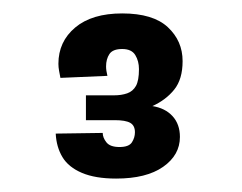

<svg xmlns="http://www.w3.org/2000/svg" viewBox="-20 -826 361 286"><path d="M153 -560Q122 -560 102 -568.5Q82 -577 73 -592Q64 -607 63 -627L133 -628Q133 -621 138.5 -614Q144 -607 158 -607Q172 -607 176.5 -614Q181 -621 181 -629Q181 -639 174 -643Q167 -647 151 -647Q147 -647 140 -647Q133 -647 124.5 -647Q116 -647 108 -647V-684Q121 -684 131 -684Q141 -684 150 -684Q161 -684 169.5 -687Q178 -690 182.5 -698Q187 -706 187 -723Q187 -735 181.5 -744Q176 -753 162 -753Q148 -753 143 -745.5Q138 -738 138 -727Q138 -724 138.5 -720.5Q139 -717 140 -713L70 -710Q69 -715 68 -720.5Q67 -726 67 -731Q67 -764 92 -785Q117 -806 162 -806Q208 -806 230 -785.5Q252 -765 252 -735Q252 -708 239.5 -692.5Q227 -677 207 -668Q226 -665 237 -653Q248 -641 248 -622Q248 -595 223 -577.5Q198 -560 153 -560Z"/></svg>

Font: Truculenta
Style: Bold
Weight: 700
Designer: Ivan Castro, Eva Sanz & Omnibus-Type Team
Foundry: Omnibus-Type
Version: Version 1.002